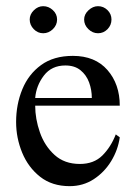

<svg xmlns="http://www.w3.org/2000/svg" viewBox="-20 -601 442 634"><path d="M362.3 -157.2 375.5 -147.5Q369.6 -106 347.2 -69.1Q324.7 -32.2 289.6 -9.3Q254.4 13.7 210 13.7Q151.9 13.7 112.5 -17.3Q73.2 -48.3 53.2 -96.9Q33.2 -145.5 33.2 -198.2Q33.2 -256.3 53.7 -306.2Q74.2 -356 115.7 -386.2Q157.2 -416.5 220.7 -416.5Q293.9 -416.5 334.7 -369.9Q375.5 -323.2 375.5 -252H96.2Q96.2 -208.5 111.8 -163.8Q127.4 -119.1 160.2 -89.4Q192.9 -59.6 243.7 -59.6Q290 -59.6 318.1 -87.6Q346.2 -115.7 362.3 -157.2ZM96.2 -277.3H283.2Q283.2 -304.2 274.2 -328.9Q265.1 -353.5 245.8 -369.1Q226.6 -384.8 195.8 -384.8Q150.4 -384.8 125 -351.6Q99.6 -318.4 96.2 -277.3ZM348.1 -536.6Q348.1 -518.1 335 -504.6Q321.8 -491.2 303.7 -491.2Q285.6 -491.2 271.7 -504.9Q257.8 -518.6 257.8 -536.6Q257.8 -553.7 272.2 -567.1Q286.6 -580.6 303.7 -580.6Q321.8 -580.6 335 -567.6Q348.1 -554.7 348.1 -536.6ZM168.5 -536.6Q168.5 -518.1 154.5 -504.6Q140.6 -491.2 122.6 -491.2Q104.5 -491.2 91.3 -504.9Q78.1 -518.6 78.1 -536.6Q78.1 -553.7 91.8 -567.1Q105.5 -580.6 122.6 -580.6Q140.6 -580.6 154.5 -567.6Q168.5 -554.7 168.5 -536.6Z"/></svg>

Font: Rohingya Solluk
Style: Regular
Weight: 400
Designer: SIL International
Foundry: SIL International
Version: Version 1.001